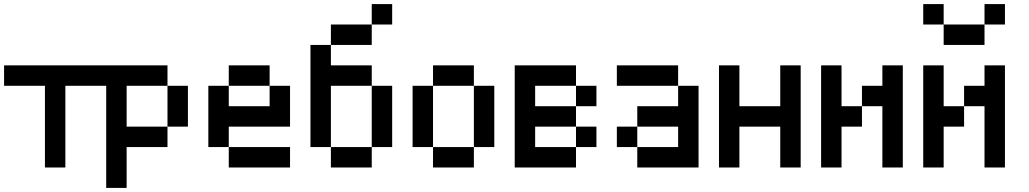

<svg xmlns="http://www.w3.org/2000/svg" viewBox="-20 -920 5040 940"><path d="M0 -500V-600H500V-500H300V-100H200V-500Z M500 0V-600H800V-500H600V-300H800V-200H600V0ZM900 -300H800V-500H900Z M1000 -200V-500H1100V-400H1300V-500H1400V-300H1100V-200ZM1100 -200H1400V-100H1100ZM1100 -500V-600H1300V-500Z M1500 -200V-700H1600V-600H1800V-500H1600V-200ZM1600 -200H1800V-100H1600ZM1600 -700V-800H1800V-700ZM1800 -200V-500H1900V-200ZM1800 -800V-900H1900V-800Z M2000 -200V-500H2100V-200ZM2400 -200H2300V-500H2400ZM2100 -200H2300V-100H2100ZM2100 -500V-600H2300V-500Z M2500 -100V-600H2800V-500H2600V-400H2800V-300H2600V-200H2800V-100ZM2800 -200V-300H2900V-200ZM2800 -500H2900V-400H2800Z M3000 -200V-300H3100V-200ZM3000 -500V-600H3300V-500ZM3100 -200H3300V-300H3100V-400H3300V-500H3400V-100H3100Z M3500 -100V-600H3600V-400H3800V-600H3900V-100H3800V-300H3600V-100Z M4000 -100V-600H4100V-400H4200V-300H4100V-100ZM4200 -400V-500H4300V-600H4400V-100H4300V-400Z M4500 -100V-600H4600V-400H4700V-300H4600V-100ZM4500 -800V-900H4600V-800ZM4700 -400V-500H4800V-600H4900V-100H4800V-400ZM4900 -900V-800H4800V-900ZM4600 -700V-800H4800V-700Z"/></svg>

Font: GalmuriMono9 Regular
Style: Regular
Weight: 400
Designer: Lee Minseo (quiple)
Version: Version 2.399;hotconv 1.1.1;makeotfexe 2.6.0 DEVELOPMENT